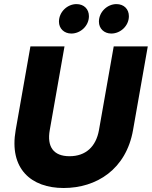

<svg xmlns="http://www.w3.org/2000/svg" viewBox="-20 -934 760 961"><path d="M58.5 -283.1C24.4 -89.2 136 7 298.4 7C462.9 7 611.2 -86 645.9 -283.1L719.7 -701.9H549.2L475.4 -283.1C460.6 -199.9 409.1 -152.1 328 -152.1C247.3 -152.1 214.3 -199.9 229.1 -283.1L302.9 -701.9H132.3ZM337.2 -766.1C383.2 -766.1 425.1 -804.9 425.1 -852.9C425.1 -888.3 400.4 -913.5 362.9 -913.5C317 -913.5 275.1 -874.2 275.1 -825.6C275.1 -791.3 300.8 -766.1 337.2 -766.1ZM537.2 -766.1C583.2 -766.1 625.1 -804.9 625.1 -852.9C625.1 -888.3 600.4 -913.5 562.9 -913.5C517 -913.5 475.1 -874.2 475.1 -825.6C475.1 -791.3 500.8 -766.1 537.2 -766.1Z"/></svg>

Font: Poppins Devanagari Thin
Style: Italic
Weight: 100
Italic angle: -10°
Designer: Ninad Kale (Devanagari), Jonny Pinhorn (Latin)
Foundry: Indian Type Foundry
Version: 4.005